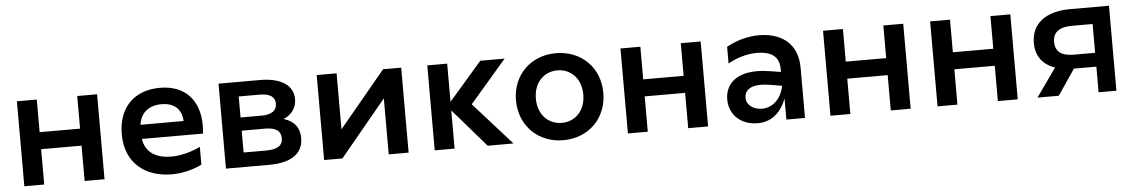

<svg xmlns="http://www.w3.org/2000/svg" viewBox="-32 -868 7095 1202"><g transform="rotate(-5 3515.5 -267.0)"><path d="M84 0H209V-222H463V0H588V-534H463V-329H209V-534H84Z M1010 6C1075 6 1140 -9 1200 -38V-150C1135 -119 1073 -105 1017 -105C920 -105 855 -147 843 -231H1227C1229 -249 1230 -266 1230 -283C1230 -441 1141 -540 983 -540C820 -540 720 -438 720 -271C720 -84 851 6 1010 6ZM1113 -320H842C852 -398 908 -437 984 -437C1057 -437 1109 -401 1113 -320Z M1351 0H1623C1767 0 1837 -56 1837 -150C1837 -215 1804 -258 1738 -278C1789 -300 1820 -341 1820 -396C1820 -484 1742 -534 1612 -534H1351ZM1613 -91H1470V-228H1617C1685 -228 1716 -205 1716 -158C1716 -112 1680 -91 1613 -91ZM1601 -311H1470V-443H1601C1665 -443 1698 -422 1698 -378C1698 -334 1665 -311 1601 -311Z M1968 0H2083L2374 -352V0H2499V-534H2385L2093 -182V-534H1968Z M2996 0H3158L2919 -267L3149 -534H2996L2788 -294V-534H2663V0H2788V-240Z M3471 7C3630 7 3746 -107 3746 -267C3746 -427 3630 -540 3471 -540C3314 -540 3197 -427 3197 -267C3197 -107 3314 7 3471 7ZM3471 -102C3387 -102 3322 -166 3322 -267C3322 -368 3387 -432 3471 -432C3556 -432 3620 -368 3620 -267C3620 -166 3556 -102 3471 -102Z M3877 0H4002V-222H4256V0H4381V-534H4256V-329H4002V-534H3877Z M4873 0H4990V-315C4990 -480 4874 -541 4747 -541C4676 -541 4602 -520 4543 -486V-381C4595 -412 4664 -432 4724 -432C4804 -432 4865 -406 4865 -319V-300L4803 -310C4771 -315 4742 -318 4716 -318C4572 -318 4515 -243 4515 -157C4515 -67 4581 7 4694 7C4768 7 4836 -34 4873 -133ZM4630 -157C4630 -202 4662 -231 4733 -231C4751 -231 4771 -229 4794 -225L4865 -213C4846 -121 4785 -81 4728 -81C4675 -81 4630 -112 4630 -157Z M5150 0H5275V-222H5529V0H5654V-534H5529V-329H5275V-534H5150Z M5823 0H5948V-222H6202V0H6327V-534H6202V-329H5948V-534H5823Z M6835 0H6947V-534H6702C6553 -534 6458 -467 6458 -342C6458 -260 6501 -204 6577 -178L6451 0H6585L6694 -161H6835ZM6585 -338C6585 -402 6629 -429 6706 -429H6835V-248H6702C6625 -248 6585 -276 6585 -338Z"/></g></svg>

Font: Chess Sans SemiBold
Style: Regular
Weight: 600
Designer: Wolf Bōese
Foundry: Wolf Bōese
Version: Version 7.223;Glyphs 3.3 (3306)